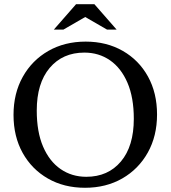

<svg xmlns="http://www.w3.org/2000/svg" viewBox="-20 -878 808 909"><path d="M385.5 -681Q484.5 -681 561 -637.2Q637.5 -593.5 680.5 -515.8Q723.5 -438 723.5 -336Q723.5 -234 679.8 -155.8Q636 -77.5 559 -33.2Q482 11 382.5 11Q283 11 206.8 -32.8Q130.5 -76.5 87.2 -154.2Q44 -232 44 -334Q44 -436 87.8 -514.2Q131.5 -592.5 208.8 -636.8Q286 -681 385.5 -681ZM388.5 -41Q491.5 -41 552.5 -113.5Q613.5 -186 613.5 -315.5Q613.5 -416.5 583.5 -486.2Q553.5 -556 500.8 -592.5Q448 -629 379.5 -629Q276.5 -629 215.2 -556.5Q154 -484 154 -354.5Q154 -253.5 184 -183.8Q214 -114 267 -77.5Q320 -41 388.5 -41ZM486.5 -738 383.5 -797.5 280.5 -738H235L340 -858H427L532 -738Z"/></svg>

Font: Newsreader Text Medium
Style: Regular
Weight: 500
Designer: Hugues Gentile
Foundry: Production Type
Version: Version 1.002